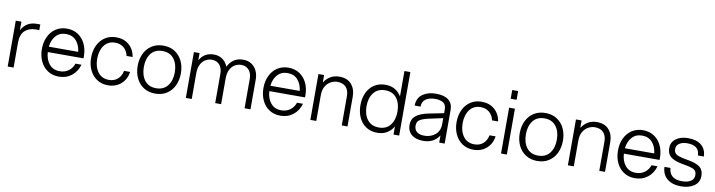

<svg xmlns="http://www.w3.org/2000/svg" viewBox="-26 -1426 7983 2144"><g transform="rotate(10 3965.0 -354.0)"><path d="M62 -520H126V-422Q180 -526 300 -526H339V-462H297Q223 -462 176 -418.5Q129 -375 129 -281V0H62Z M404 -260Q404 -337 433 -399Q462 -461 516 -496.5Q570 -532 642 -532Q714 -532 768 -496.5Q822 -461 851 -399Q880 -337 880 -260V-237H475Q480 -153 523.5 -101Q567 -49 642 -49Q700 -49 742 -79.5Q784 -110 802 -163H870Q847 -83 787 -35.5Q727 12 642 12Q570 12 516 -23.5Q462 -59 433 -121Q404 -183 404 -260ZM809 -298Q800 -376 757 -423.5Q714 -471 642 -471Q571 -471 528 -423.5Q485 -376 476 -298Z M962 -260Q962 -337 991 -399Q1020 -461 1074 -496.5Q1128 -532 1200 -532Q1289 -532 1346.5 -481.5Q1404 -431 1418 -347H1349Q1337 -404 1297.5 -437.5Q1258 -471 1200 -471Q1120 -471 1075.5 -412Q1031 -353 1031 -260Q1031 -167 1075.5 -108Q1120 -49 1200 -49Q1260 -49 1299.5 -84Q1339 -119 1350 -178H1419Q1407 -93 1347.5 -40.5Q1288 12 1200 12Q1128 12 1074 -23.5Q1020 -59 991 -121Q962 -183 962 -260Z M1490 -260Q1490 -337 1519.5 -399Q1549 -461 1604.5 -496.5Q1660 -532 1735 -532Q1811 -532 1866 -496.5Q1921 -461 1950.5 -399.5Q1980 -338 1980 -260Q1980 -182 1950.5 -120.5Q1921 -59 1866 -23.5Q1811 12 1735 12Q1660 12 1604.5 -23.5Q1549 -59 1519.5 -121Q1490 -183 1490 -260ZM1735 -49Q1820 -49 1865.5 -107.5Q1911 -166 1911 -260Q1911 -354 1865.5 -412.5Q1820 -471 1735 -471Q1650 -471 1605 -412.5Q1560 -354 1560 -260Q1560 -166 1605 -107.5Q1650 -49 1735 -49Z M2628 -471Q2594 -471 2560.5 -453.5Q2527 -436 2504.5 -395.5Q2482 -355 2482 -291V0H2415V-332Q2415 -397 2382.5 -434Q2350 -471 2295 -471Q2261 -471 2227.5 -453.5Q2194 -436 2171.5 -395.5Q2149 -355 2149 -291V0H2082V-520H2146V-437Q2197 -532 2307 -532Q2366 -532 2407 -502Q2448 -472 2467 -422Q2491 -472 2534 -502Q2577 -532 2640 -532Q2695 -532 2734.5 -506Q2774 -480 2794.5 -436Q2815 -392 2815 -339V0H2748V-332Q2748 -397 2715.5 -434Q2683 -471 2628 -471Z M2916 -260Q2916 -337 2945 -399Q2974 -461 3028 -496.5Q3082 -532 3154 -532Q3226 -532 3280 -496.5Q3334 -461 3363 -399Q3392 -337 3392 -260V-237H2987Q2992 -153 3035.5 -101Q3079 -49 3154 -49Q3212 -49 3254 -79.5Q3296 -110 3314 -163H3382Q3359 -83 3299 -35.5Q3239 12 3154 12Q3082 12 3028 -23.5Q2974 -59 2945 -121Q2916 -183 2916 -260ZM3321 -298Q3312 -376 3269 -423.5Q3226 -471 3154 -471Q3083 -471 3040 -423.5Q2997 -376 2988 -298Z M3718 -471Q3683 -471 3647 -453Q3611 -435 3586 -395Q3561 -355 3561 -291V0H3494V-520H3558V-435Q3585 -479 3628.5 -505.5Q3672 -532 3730 -532Q3821 -532 3868 -477.5Q3915 -423 3915 -339V0H3850V-332Q3850 -398 3816 -434.5Q3782 -471 3718 -471Z M4437 0V-93Q4409 -43 4362.5 -15.5Q4316 12 4254 12Q4179 12 4125.5 -23.5Q4072 -59 4044 -120.5Q4016 -182 4016 -260Q4016 -338 4044 -399.5Q4072 -461 4125.5 -496.5Q4179 -532 4254 -532Q4315 -532 4360 -506Q4405 -480 4434 -432V-720H4501V0ZM4261 -49Q4346 -49 4391 -107.5Q4436 -166 4436 -260Q4436 -354 4391 -412.5Q4346 -471 4261 -471Q4176 -471 4130.5 -412.5Q4085 -354 4085 -260Q4085 -166 4130.5 -107.5Q4176 -49 4261 -49Z M4955 -81Q4895 12 4774 12Q4689 12 4641.5 -28.5Q4594 -69 4594 -139Q4594 -204 4640.5 -242Q4687 -280 4781 -299L4952 -333V-376Q4952 -427 4920 -450Q4888 -473 4826 -473Q4764 -473 4722.5 -446.5Q4681 -420 4680 -360H4613Q4615 -447 4675.5 -489.5Q4736 -532 4826 -532Q4921 -532 4969 -493Q5017 -454 5017 -383V0H4955ZM4777 -47Q4850 -47 4901 -89.5Q4952 -132 4952 -213V-277L4790 -242Q4723 -227 4692.5 -206Q4662 -185 4662 -140Q4662 -98 4691 -72.5Q4720 -47 4777 -47Z M5106 -260Q5106 -337 5135 -399Q5164 -461 5218 -496.5Q5272 -532 5344 -532Q5433 -532 5490.5 -481.5Q5548 -431 5562 -347H5493Q5481 -404 5441.5 -437.5Q5402 -471 5344 -471Q5264 -471 5219.5 -412Q5175 -353 5175 -260Q5175 -167 5219.5 -108Q5264 -49 5344 -49Q5404 -49 5443.5 -84Q5483 -119 5494 -178H5563Q5551 -93 5491.5 -40.5Q5432 12 5344 12Q5272 12 5218 -23.5Q5164 -59 5135 -121Q5106 -183 5106 -260Z M5656 -520H5722V0H5656ZM5656 -720H5723V-621H5656Z M5822 -260Q5822 -337 5851.5 -399Q5881 -461 5936.5 -496.5Q5992 -532 6067 -532Q6143 -532 6198 -496.5Q6253 -461 6282.5 -399.5Q6312 -338 6312 -260Q6312 -182 6282.5 -120.5Q6253 -59 6198 -23.5Q6143 12 6067 12Q5992 12 5936.5 -23.5Q5881 -59 5851.5 -121Q5822 -183 5822 -260ZM6067 -49Q6152 -49 6197.5 -107.5Q6243 -166 6243 -260Q6243 -354 6197.5 -412.5Q6152 -471 6067 -471Q5982 -471 5937 -412.5Q5892 -354 5892 -260Q5892 -166 5937 -107.5Q5982 -49 6067 -49Z M6638 -471Q6603 -471 6567 -453Q6531 -435 6506 -395Q6481 -355 6481 -291V0H6414V-520H6478V-435Q6505 -479 6548.5 -505.5Q6592 -532 6650 -532Q6741 -532 6788 -477.5Q6835 -423 6835 -339V0H6770V-332Q6770 -398 6736 -434.5Q6702 -471 6638 -471Z M6936 -260Q6936 -337 6965 -399Q6994 -461 7048 -496.5Q7102 -532 7174 -532Q7246 -532 7300 -496.5Q7354 -461 7383 -399Q7412 -337 7412 -260V-237H7007Q7012 -153 7055.5 -101Q7099 -49 7174 -49Q7232 -49 7274 -79.5Q7316 -110 7334 -163H7402Q7379 -83 7319 -35.5Q7259 12 7174 12Q7102 12 7048 -23.5Q6994 -59 6965 -121Q6936 -183 6936 -260ZM7341 -298Q7332 -376 7289 -423.5Q7246 -471 7174 -471Q7103 -471 7060 -423.5Q7017 -376 7008 -298Z M7479 -170H7547Q7552 -107 7590 -76.5Q7628 -46 7698 -46Q7761 -46 7798 -69.5Q7835 -93 7835 -137Q7835 -165 7824.5 -182Q7814 -199 7783.5 -211Q7753 -223 7692 -233Q7616 -245 7573 -265.5Q7530 -286 7512.5 -315.5Q7495 -345 7495 -388Q7495 -454 7548 -493Q7601 -532 7684 -532Q7782 -532 7836 -487Q7890 -442 7892 -360H7825Q7823 -420 7787 -447Q7751 -474 7684 -474Q7631 -474 7596.5 -451.5Q7562 -429 7562 -389Q7562 -361 7574.5 -343.5Q7587 -326 7618.5 -314.5Q7650 -303 7710 -293Q7785 -281 7827 -261.5Q7869 -242 7886 -213Q7903 -184 7903 -141Q7903 -68 7845 -28Q7787 12 7698 12Q7600 12 7541.5 -35Q7483 -82 7479 -170Z"/></g></svg>

Font: Aspekta 300
Style: Regular
Weight: 300
Designer: Ivo Dolenc
Version: Version 2.000